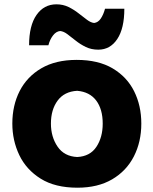

<svg xmlns="http://www.w3.org/2000/svg" viewBox="-20 -854 710 889"><path d="M338.4 15.1Q235.4 15.1 168.5 -26.6Q101.6 -68.4 69.3 -136Q37.1 -203.6 37.1 -281.7Q37.1 -365.7 71 -432.4Q105 -499 171.4 -537.8Q237.8 -576.7 335 -576.7Q435.1 -576.7 501.5 -537.4Q567.9 -498 601.1 -431.4Q634.3 -364.7 634.3 -281.7Q634.3 -197.3 599.9 -129.9Q565.4 -62.5 499.3 -23.7Q433.1 15.1 338.4 15.1ZM337.4 -127Q397 -129.9 426.3 -174.1Q455.6 -218.3 455.6 -281.7Q455.6 -348.6 425.3 -388.7Q395 -428.7 337.4 -433.6Q277.8 -430.2 246.8 -388.2Q215.8 -346.2 215.8 -281.7Q215.8 -220.2 246.6 -175Q277.3 -129.9 337.4 -127ZM435.1 -624Q402.8 -624 377.2 -636.5Q351.6 -648.9 330.6 -665.8Q309.6 -682.6 292 -695.8Q274.4 -709 258.3 -710.4Q239.7 -708.5 225.3 -689.7Q210.9 -670.9 204.1 -644.5H114.7Q114.7 -735.8 149.2 -784.9Q183.6 -834 241.2 -834Q272 -834 297.4 -821.5Q322.8 -809.1 344 -792.2Q365.2 -775.4 383.1 -762.2Q400.9 -749 416 -747.6Q434.6 -750 446.8 -768.3Q459 -786.6 466.3 -813.5H555.7Q555.7 -722.2 522.9 -673.1Q490.2 -624 435.1 -624Z"/></svg>

Font: Pinar DS2-Bold
Style: Regular
Weight: 700
Designer: Amin Abedi
Version: Version 2.000